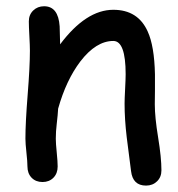

<svg xmlns="http://www.w3.org/2000/svg" viewBox="-20 -553 563 608"><path d="M442.4 34.7Q400.4 34.7 395 -11.2L381.3 -118.2Q374.5 -175.3 374.5 -225.1Q374.5 -238.8 376.2 -271.5Q377.9 -304.2 377.9 -317.9Q377.9 -423.3 338.9 -423.3Q284.2 -423.3 234.4 -358.4Q189.5 -299.3 164.1 -209Q163.1 -189.9 159.7 -161.1Q156.7 -136.7 156.7 -113.8Q156.7 -99.1 159.7 -69.8Q162.6 -40.5 162.6 -25.9Q162.6 -3.9 149.2 9.8Q135.7 23.4 114.7 23.4Q93.3 23.4 80.1 9.8Q66.9 -3.9 66.9 -25.9Q66.9 -40.5 63.7 -69.8Q60.5 -99.1 60.5 -113.8Q60.5 -164.1 67.6 -253.2Q74.7 -342.3 74.7 -392.6Q74.7 -408.2 73 -439Q71.3 -469.7 71.3 -485.4Q71.3 -506.3 85.2 -519.8Q99.1 -533.2 119.6 -533.2Q164.6 -533.2 168.9 -469.7L170.4 -412.6Q252.4 -522 338.9 -522Q417 -522 447.8 -453.1Q468.8 -407.2 470.7 -317.4V-268.1L470.2 -222.7Q470.2 -182.1 480.7 -117.9Q491.2 -53.7 491.2 -13.7Q491.2 7.8 477.3 21.2Q463.4 34.7 442.4 34.7Z"/></svg>

Font: Bharatayuddha
Style: Regular
Weight: 400
Designer: R.S. Wihananto
Foundry: R.S. Wihananto
Version: Version 2.0.1